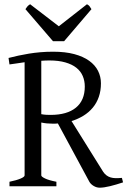

<svg xmlns="http://www.w3.org/2000/svg" viewBox="-20 -872 601 899"><path d="M24.4 0V-21Q57.6 -27.8 76.4 -35.9Q95.2 -43.9 95.2 -50.8V-580.6Q78.1 -578.1 60.3 -575.4Q42.5 -572.8 24.4 -570.3L20 -600.6Q43 -606.4 66.4 -611.6Q89.8 -616.7 115.2 -620.8Q140.6 -625 168.7 -627.4Q196.8 -629.9 229 -629.9Q285.6 -629.9 327.6 -618.7Q369.6 -607.4 397.5 -587.4Q425.3 -567.4 439 -540.3Q452.6 -513.2 452.6 -481.9Q452.6 -446.8 442.6 -418.2Q432.6 -389.6 414.3 -367.7Q396 -345.7 370.6 -330.1Q345.2 -314.5 314.9 -305.2L462.9 -67.9Q470.2 -57.1 478.8 -50.8Q487.3 -44.4 497.8 -41.3Q508.3 -38.1 521.2 -37.8Q534.2 -37.6 550.8 -39.1L556.2 -18.1Q523.9 -7.3 494.9 -0.2Q465.8 6.8 446.8 6.8Q432.6 6.8 419.2 -1Q405.8 -8.8 398.9 -20L251 -293.9Q244.6 -293 238.3 -293H225.1Q212.4 -293 199.7 -294.2Q187 -295.4 173.3 -298.3V-50.8Q173.3 -44.9 190.9 -36.4Q208.5 -27.8 244.1 -21V0ZM210.9 -588.9Q192.4 -588.9 173.3 -587.4V-337.4Q186.5 -335 196.3 -334.5Q206.1 -334 216.8 -334Q293.9 -334 335.4 -367.9Q377 -401.9 377 -466.8Q377 -493.7 367.4 -516.1Q357.9 -538.6 337.6 -554.7Q317.4 -570.8 285.9 -579.8Q254.4 -588.9 210.9 -588.9ZM280.3 -679.2H228L99.1 -829.1Q102.5 -834 105 -837.4Q107.4 -840.8 109.6 -843.3Q111.8 -845.7 114.5 -847.7Q117.2 -849.6 121.1 -852.1L255.4 -749L387.2 -852.1Q395.5 -847.7 398.9 -843.3Q402.3 -838.9 408.2 -829.1Z"/></svg>

Font: Gentium Kaktovik
Style: Regular
Weight: 400
Designer: J. Victor Gaultney and Annie Olsen
Foundry: SIL International
Version: Version 1.102; 2013; Maintenance release